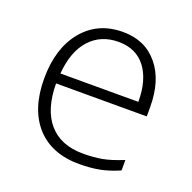

<svg xmlns="http://www.w3.org/2000/svg" viewBox="-98 -602 708 708"><g transform="rotate(20 256.0 -247.5)"><path d="M410 -281.1Q410 -366.5 372.9 -415.3Q335.7 -464.1 266.4 -464.1Q197.2 -464.1 154.2 -416.8Q111.2 -369.6 104.1 -281.1ZM282.6 9.1Q174.9 9.1 114.3 -57.1Q54.1 -124.4 54.1 -243.2Q54.1 -362 112.5 -433Q170.9 -504 269.5 -504Q356.9 -504 407 -442.9Q457.5 -382.7 457.5 -277.6V-241.2H101.6Q102.1 -139.5 148.9 -85.7Q195.7 -31.9 282.6 -31.9Q323.6 -31.9 356.4 -37.7Q389.3 -43.5 438.3 -63.2V-22.2Q397.9 -4.6 362 2.3Q326.1 9.1 282.6 9.1Z"/></g></svg>

Font: Khula Light
Style: Regular
Weight: 300
Designer: Erin McLaughlin, Steve Matteson
Version: Version 1.002;PS 1.0;hotconv 1.0.72;makeotf.lib2.5.5900; ttf